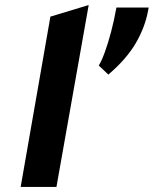

<svg xmlns="http://www.w3.org/2000/svg" viewBox="-20 -742 610 762"><path d="M62 0 180 -676 332 -722 204 0ZM410 -446 372 -482Q383.5 -500.5 396.2 -535.5Q409 -570.5 421 -616Q433 -661.5 442 -712H570L568 -701Q556 -634.5 519 -571Q482 -507.5 410 -446Z"/></svg>

Font: Overpass Black
Style: Italic
Weight: 900
Italic angle: -10°
Designer: Delve Withrington, Dave Bailey, Thomas Jockin
Foundry: Delve Fonts LLC
Version: Version 4.000